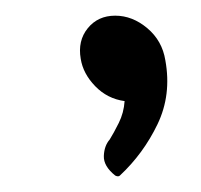

<svg xmlns="http://www.w3.org/2000/svg" viewBox="-20 -215 257 245"><path d="M191 -138Q199 -94 181 -56.5Q163 -19 133 9Q131 11 127 9Q112 -3 112.5 -16Q113 -29 120 -37Q125 -45 131.5 -58Q138 -71 139 -86Q117 -89 101.5 -105Q86 -121 83 -140Q79 -163 92 -179Q105 -195 127 -195Q149 -195 168 -179Q187 -163 191 -138Z"/></svg>

Font: Zain
Style: Italic
Weight: 400
Italic angle: -10°
Designer: Zain,Boutros
Foundry: Mobile Telecommunications Company (Zain), 2024
Version: Version 1.51; ttfautohint (v1.8.4)